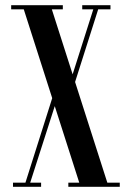

<svg xmlns="http://www.w3.org/2000/svg" viewBox="-20 -719 500 739"><path d="M68.8 -691.5 287.8 -7.5H395.8L176.8 -691.5ZM23 -683H221.8V-699H23ZM243 0H441V-16H243ZM342.2 -692.8 233.8 -352 251 -346.8 361 -692.8ZM30 0H138.2V-16H30ZM187.2 -361 74.5 -5.2H92.8L202 -345.5ZM296.5 -683H405.2V-699H296.5Z"/></svg>

Font: Emberly Black
Style: Regular
Weight: 900
Designer: Rajesh Rajput
Foundry: Rajesh Rajput
Version: Version 1.000